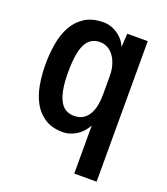

<svg xmlns="http://www.w3.org/2000/svg" viewBox="-129 -628 758 873"><g transform="rotate(20 250.0 -192.0)"><path d="M332 -319Q332 -348 324.5 -372Q317 -396 304.5 -413Q292 -430 275 -439Q258 -448 239 -448Q191 -448 169.5 -405.5Q148 -363 148 -271Q148 -220 154.5 -186Q161 -152 173 -131Q185 -110 202 -101Q219 -92 240 -92Q267 -92 284.5 -103.5Q302 -115 312.5 -134Q323 -153 327.5 -177Q332 -201 332 -225ZM218 -5Q166 -5 131.5 -27Q97 -49 76.5 -85.5Q56 -122 47.5 -169.5Q39 -217 39 -268Q39 -318 47 -366.5Q55 -415 75.5 -453Q96 -491 132 -514.5Q168 -538 225 -538Q239 -538 255 -533.5Q271 -529 287 -519Q303 -509 316 -494.5Q329 -480 337 -460L341 -526H440V154H332V-78Q311 -41 280 -23Q249 -5 218 -5Z"/></g></svg>

Font: D2Coding ligature
Style: Bold
Weight: 700
Monospace: yes
Designer: Yong-Rak Park; Jeong-Hwan Yoon; Sang-Min Lee;
Foundry: NHN Corporation
Version: Version 1.3.2; Build 20180524